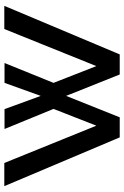

<svg xmlns="http://www.w3.org/2000/svg" viewBox="134 -696 563 870"><g transform="rotate(-90 415.0 -261.5)"><path d="M550 -106 718 -523H823L603 0H512L415 -243L318 0H227L6 -523H111L280 -106L356 -300L265 -522H355L415 -358L474 -522H564L474 -300Z"/></g></svg>

Font: Raleway
Style: Regular
Weight: 600
Designer: Matt McInerney, Pablo Impallari, Rodrigo Fuenzalida
Foundry: Matt McInerney, Pablo Impallari, Rodrigo Fuenzalida
Version: Version 1.000;PS 001.001;hotconv 1.0.56; ttfautohint (v1.5)